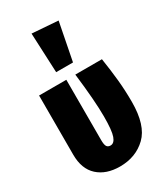

<svg xmlns="http://www.w3.org/2000/svg" viewBox="-211 -931 895 1037"><g transform="rotate(-30 236.5 -412.5)"><path d="M450 -253Q450 -107 385 -44.5Q320 18 221 18Q135 18 84 -28.5Q33 -75 33 -164V-533H203V-157Q203 -128 210 -117Q217 -106 233 -106Q256 -106 268 -139Q280 -172 280 -260Q280 -357 259 -533H425Q437 -456 443.5 -389.5Q450 -323 450 -253ZM327 -831 281 -596H176L165 -843Z"/></g></svg>

Font: Fira Sans Compressed ExtraBold
Style: Regular
Weight: 800
Width: 1
Designer: bBox Type GmbH & Carrois Corporate GbR & Edenspiekermann AG
Foundry: bBox Type GmbH & Carrois Corporate GbR & Edenspiekermann AG
Version: Version 4.301